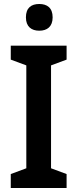

<svg xmlns="http://www.w3.org/2000/svg" viewBox="-20 -943 388 963"><path d="M177 -923C137 -923 110 -904 110 -856C110 -809 138 -789 177 -789C216 -789 244 -809 244 -856C244 -904 216 -923 177 -923ZM314 0V-70L236 -99V-615L314 -644V-714H34V-644L112 -615V-99L34 -70V0Z"/></svg>

Font: Noto Sans Myanmar SemiCondensed SemiBold
Style: Regular
Weight: 600
Width: 4
Designer: Monotype Design Team
Foundry: Monotype Imaging Inc.
Version: Version 2.107